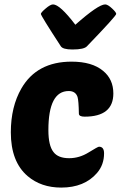

<svg xmlns="http://www.w3.org/2000/svg" viewBox="-20 -839 548 869"><path d="M381 -149Q423 -175 428 -175Q451 -175 451 -145Q451 -93 419 -56Q362 10 257 10Q166 10 105 -42Q29 -107 29 -240Q29 -356 77 -439Q147 -560 304 -560Q397 -560 447 -518Q493 -480 493 -416Q493 -311 363 -311Q337 -311 337 -325Q336 -383 331 -400Q322 -427 291 -427Q199 -427 199 -250Q199 -180 222 -151Q243 -123 293 -123Q339 -123 381 -149ZM321 -727Q425 -819 456 -819Q468 -819 488 -800Q506 -783 506 -776Q506 -767 374 -630Q361 -615 308 -615Q264 -615 255 -630Q165 -768 165 -776Q165 -782 186 -800Q208 -819 220 -819Q251 -819 321 -727Z"/></svg>

Font: PoetsenOne
Style: Regular
Weight: 400
Designer: Rodrigo Fuenzalida, Pablo Impallari
Foundry: Pablo Impallari, Rodrigo Fuenzalida
Version: Version 1.000